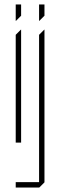

<svg xmlns="http://www.w3.org/2000/svg" viewBox="-20 -635 268 855"><path d="M50 200V176H154V-480L177 -503H178V177L155 200ZM50 0V-480L73 -503H74V0ZM50 -542V-615H74V-565L51 -542ZM154 -542V-615H178V-565L155 -542Z"/></svg>

Font: Foldit Thin Thin
Style: Regular
Weight: 250
Version: Version 1.003